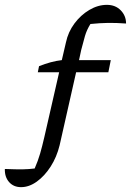

<svg xmlns="http://www.w3.org/2000/svg" viewBox="-57 -624 540 792"><path d="M30 148Q-1 148 -19.5 127Q-38 106 -37 73Q11 75 37 74.5Q63 74 86 71Q100 39 108.5 9.5Q117 -20 126 -59L187 -326H99L104 -351Q154 -371 198 -376L215 -449Q224 -492 250 -527Q276 -562 311.5 -583Q347 -604 384 -604Q419 -604 441 -581.5Q463 -559 463 -527Q422 -530 388.5 -529.5Q355 -529 316 -525Q301 -501 293.5 -475.5Q286 -450 278 -418L269 -376H400L390 -326H257L189 -25Q177 24 152 63Q127 102 95 125Q63 148 30 148Z"/></svg>

Font: Piazzolla
Style: Italic
Weight: 400
Italic angle: -11.3°
Designer: Juan Pablo del Peral
Foundry: Huerta Tipografica
Version: Version 1.330